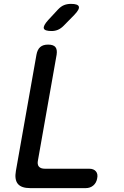

<svg xmlns="http://www.w3.org/2000/svg" viewBox="-20 -970 640 990"><path d="M136 0Q90 0 72 -22Q54 -44 62 -89L168 -688Q173 -715 187.5 -727.5Q202 -740 228 -740Q255 -740 265.5 -727.5Q276 -715 272 -688L176 -145Q171 -122 180.5 -111Q190 -100 212 -100H440Q463 -100 474.5 -86.5Q486 -73 481 -50Q477 -27 461 -13.5Q445 0 422 0ZM246 -810Q210 -810 206 -823.5Q202 -837 228 -866L279 -921Q294 -937 310 -943.5Q326 -950 346 -950Q382 -950 386.5 -936Q391 -922 363 -893L308 -837Q294 -823 279 -816.5Q264 -810 246 -810Z"/></svg>

Font: Maple Mono Medium
Style: Italic
Weight: 500
Italic angle: -10°
Monospace: yes
Designer: subframe7536
Version: Version 7.000